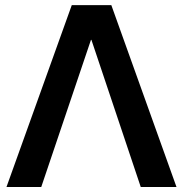

<svg xmlns="http://www.w3.org/2000/svg" viewBox="-20 -748 732 768"><path d="M145 0H5.9L267.1 -727.5H425.3L686 0H543L345.7 -588.4H343.8Z"/></svg>

Font: Inter Display Semi Bold
Style: Regular
Weight: 600
Designer: Rasmus Andersson
Foundry: rsms
Version: Version 4.000;git-37864ae